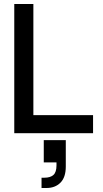

<svg xmlns="http://www.w3.org/2000/svg" viewBox="-20 -670 520 966"><path d="M448.2 0H51.8V-649.9H147.9V-90.8H448.2ZM200.2 35.2H311V168Q311 222.2 284.2 249Q257.3 275.9 213.9 275.9H189V224.1H203.1Q233.4 224.1 248.8 210.2Q264.2 196.3 264.2 162.1V147H200.2Z"/></svg>

Font: Overused Grotesk Medium
Style: Regular
Weight: 500
Version: Version 0.002